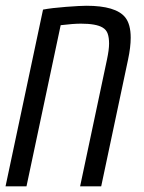

<svg xmlns="http://www.w3.org/2000/svg" viewBox="-22 -660 509 680"><path d="M284.2 -639.6Q388.2 -639.6 421.4 -598.6Q440.9 -574.2 440.9 -526.4Q440.9 -493.2 431.6 -449.2L336.4 0H261.7L356.9 -449.2Q364.3 -483.9 364.3 -505.4Q364.3 -526.9 359.4 -540.8Q354.5 -554.7 341.3 -562.5Q318.4 -576.2 264.6 -576.2Q237.8 -576.2 192.9 -570.8L71.8 0H-2.4L130.4 -626Q160.6 -631.8 211.7 -635.7Q262.7 -639.6 284.2 -639.6Z"/></svg>

Font: Open Sans Hebrew Condensed
Style: Italic
Weight: 400
Width: 3
Italic angle: -12°
Foundry: Ascender Corporation, Yanek Iontef
Version: Version 2.001;PS 002.001;hotconv 1.0.70;makeotf.lib2.5.58329